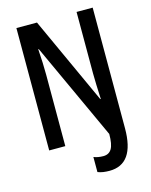

<svg xmlns="http://www.w3.org/2000/svg" viewBox="-133 -799 850 1082"><g transform="rotate(-15 292.5 -257.5)"><path d="M369 199Q350 199 333 196.5Q316 194 301 188V100Q313 105 327 107.5Q341 110 357 110Q390 110 405.5 84Q421 58 421 -2L161 -567H158Q164 -481 164 -417V0H70V-714H190L423 -205H426Q424 -250 422.5 -287Q421 -324 421 -354V-714H515V-10Q515 199 369 199Z"/></g></svg>

Font: Noto Sans Thai Looped ExtraCondensed Medium
Style: Regular
Weight: 500
Width: 2
Designer: Sasikarn Vongin, Ben Mitchell
Foundry: The Fontpad Ltd
Version: Version 1.001; ttfautohint (v1.8.4.7-5d5b)